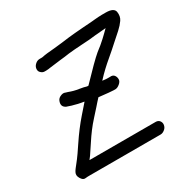

<svg xmlns="http://www.w3.org/2000/svg" viewBox="-122 -616 718 730"><g transform="rotate(-30 236.5 -250.5)"><path d="M311 -233H321C328 -234 333 -237 339 -242C345 -247 349 -253 349 -260C349 -267 347 -273 343 -278C339 -283 332 -285 325 -284H316C313 -284 305 -284 292 -286C315 -311 336 -330 355 -346C374 -362 390 -376 403 -388C416 -400 428 -410 439 -420C450 -430 458 -439 465 -449C472 -459 474 -471 472 -484C470 -497 457 -504 433 -504H416C407 -504 395 -503 383 -502C377 -501 370 -501 360 -500C350 -499 340 -499 331 -498C322 -497 309 -496 293 -495C277 -494 256 -491 232 -488C208 -485 185 -483 163 -481C154 -480 148 -479 144 -478C140 -477 138 -477 135 -477H128C121 -477 115 -475 109 -470C103 -465 99 -459 98 -452C97 -445 98 -439 103 -434C108 -429 113 -426 120 -426H127C134 -426 140 -427 146 -428C152 -429 168 -431 194 -434C207 -435 220 -437 234 -439C248 -441 269 -442 297 -444C308 -445 319 -445 328 -446C337 -447 346 -448 356 -449C366 -450 374 -450 380 -451C392 -452 400 -453 403 -453C394 -444 384 -434 372 -423C360 -412 346 -400 331 -389C313 -374 282 -343 237 -296H235C234 -296 231 -296 228 -297C225 -298 215 -301 200 -303C185 -305 171 -309 158 -314L148 -317C142 -320 135 -319 128 -316C121 -313 116 -309 113 -302C110 -295 109 -288 111 -282C113 -276 118 -272 124 -269L133 -266C141 -263 148 -261 153 -260C158 -259 163 -257 168 -256L183 -253C188 -252 191 -252 194 -251C193 -250 181 -236 159 -211C137 -186 115 -157 93 -124C87 -115 80 -105 72 -93C64 -81 55 -70 48 -61C41 -52 34 -44 30 -36C26 -28 26 -20 32 -10C38 0 44 4 51 3C58 2 65 2 71 2H382C389 2 395 -1 401 -6C407 -11 410 -17 411 -24C412 -31 410 -37 406 -42C402 -47 396 -49 389 -49H99C100 -50 104 -55 109 -62C114 -69 124 -84 139 -107C154 -130 172 -155 195 -180C203 -189 212 -199 222 -210C232 -221 240 -231 248 -239C283 -235 305 -233 311 -233Z"/></g></svg>

Font: AppleStorm
Style: Ita
Weight: 400
Foundry: Cannot Into Space Fonts
Version: Version 1.01